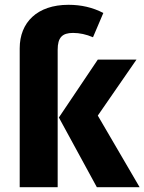

<svg xmlns="http://www.w3.org/2000/svg" viewBox="-20 -779 601 799"><path d="M284 -642C311 -642 339 -636 367 -624L410 -725C366 -748 318 -759 265 -759C134 -759 62 -685 62 -578V0H220V-572C220 -623 239 -642 284 -642ZM548 -531H387L225 -290L383 0H561L387 -298Z"/></svg>

Font: Fira Sans
Style: Bold
Weight: 700
Designer: Carrois Corporate & Edenspiekermann AG
Foundry: Carrois Corporate GbR & Edenspiekermann AG
Version: Version 4.203